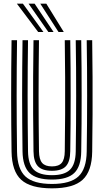

<svg xmlns="http://www.w3.org/2000/svg" viewBox="-20 -1020 568 1050"><path d="M264.2 10Q147.2 10 96 -36.8Q44.8 -83.5 43.2 -191Q42.2 -262 41.6 -336.2Q41 -410.5 41 -487.1Q41 -563.8 41.5 -642.1Q42 -720.5 43.2 -800H73.2Q72.2 -726.8 71.6 -650.8Q71 -574.8 71 -497.8Q71 -420.8 71.6 -343.8Q72.2 -266.8 73.2 -191.5Q74.5 -96.5 118.8 -55.2Q163 -14 264.2 -14Q365 -14 409 -55.2Q453 -96.5 454.2 -191.5Q455.2 -267 455.9 -343.4Q456.5 -419.8 456.5 -496.2Q456.5 -572.8 456 -648.9Q455.5 -725 454.2 -800H484.2Q485.8 -700 486.2 -598Q486.8 -496 486.2 -393.8Q485.8 -291.5 484.2 -191Q482.8 -83.5 431.8 -36.8Q380.8 10 264.2 10ZM264.2 -38Q179.2 -38 141.9 -73.8Q104.5 -109.5 103.2 -191.8Q102.2 -269.8 101.6 -346.4Q101 -423 101 -498.8Q101 -574.5 101.6 -649.8Q102.2 -725 103.2 -800H133.2Q132.2 -724.8 131.6 -649.1Q131 -573.5 131 -497.4Q131 -421.2 131.6 -345Q132.2 -268.8 133.2 -192.2Q134.2 -122.5 164.6 -92.2Q195 -62 264.2 -62Q333 -62 363.1 -92.2Q393.2 -122.5 394.2 -192.2Q395.2 -267.8 395.9 -344Q396.5 -420.2 396.5 -496.6Q396.5 -573 396 -649Q395.5 -725 394.2 -800H424.2Q425.5 -723.5 426 -647.2Q426.5 -571 426.5 -494.8Q426.5 -418.5 426 -342.8Q425.5 -267 424.2 -191.8Q423.2 -109.5 386 -73.8Q348.8 -38 264.2 -38ZM264.2 -86Q211 -86 187.5 -110.8Q164 -135.5 163.2 -192.8Q161.8 -296 161.2 -397.4Q160.8 -498.8 161.2 -599.2Q161.8 -699.8 163.2 -800H193.2Q192.2 -726.8 191.6 -650.9Q191 -575 191 -498.1Q191 -421.2 191.6 -344.5Q192.2 -267.8 193.2 -193Q193.8 -148.5 210.4 -129.2Q227 -110 264.2 -110Q301.2 -110 317.5 -129.2Q333.8 -148.5 334.2 -193Q335.8 -294 336.2 -395.6Q336.8 -497.2 336.2 -598.6Q335.8 -700 334.2 -800H364.2Q365.5 -723.2 366 -647Q366.5 -570.8 366.5 -494.8Q366.5 -418.8 366 -343.2Q365.5 -267.8 364.2 -192.8Q363.5 -135.5 340.2 -110.8Q317 -86 264.2 -86ZM188.8 -845 72.2 -1000H105.2L217.5 -845ZM244.5 -845 136.2 -1000H169.2L273 -845ZM300 -845 200.2 -1000H233.2L328.8 -845Z"/></svg>

Font: Big Shoulders Inline Text Thin Black
Style: Regular
Weight: 900
Version: Version 2.002